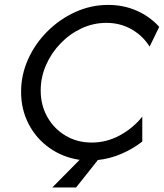

<svg xmlns="http://www.w3.org/2000/svg" viewBox="-20 -658 685 802"><path d="M198.6 125 312.5 9.7Q242.4 -0.7 186.8 -39.9Q131.2 -79.2 99.7 -139.9Q68.1 -200.7 68.1 -274.3Q68.1 -345.8 97.6 -411.1Q127.1 -476.4 178.5 -527.4Q229.9 -578.5 295.1 -608Q360.4 -637.5 431.9 -637.5Q496.5 -637.5 551.4 -613.2Q606.2 -588.9 645.1 -545.8L604.9 -463.2Q577.1 -508.3 529.9 -535.4Q482.6 -562.5 424.3 -562.5Q370.1 -562.5 320.8 -539.6Q271.5 -516.7 233 -476.7Q194.4 -436.8 172.2 -386.1Q150 -335.4 150 -279.9Q150 -218.1 178.1 -168.8Q206.2 -119.4 254.5 -91Q302.8 -62.5 363.2 -62.5Q425 -62.5 480.2 -92.4Q535.4 -122.2 574.3 -170.8V-66.7Q534 -35.4 486.8 -15.3Q439.6 4.9 388.9 10.4L297.9 125Z"/></svg>

Font: Afacad
Style: Italic
Weight: 400
Italic angle: -14°
Designer: Kristian Moeller
Foundry: Dicotype
Version: Version 1.000